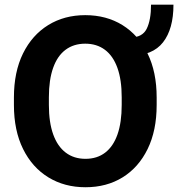

<svg xmlns="http://www.w3.org/2000/svg" viewBox="-20 -785 756 815"><path d="M621.1 -765.1H716.3Q716.3 -662.1 672.1 -605.5Q627.9 -548.8 533.7 -548.8V-626Q584.5 -626 602.8 -663.1Q621.1 -700.2 621.1 -765.1ZM645 -371.1V-339.4Q645 -231 606.7 -152.6Q568.4 -74.2 500.5 -32.2Q432.6 9.8 342.8 9.8Q253.9 9.8 185.3 -32.2Q116.7 -74.2 77.9 -152.6Q39.1 -231 39.1 -339.4V-371.1Q39.1 -479.5 77.6 -557.9Q116.2 -636.2 184.6 -678.5Q252.9 -720.7 341.8 -720.7Q431.6 -720.7 499.8 -678.5Q567.9 -636.2 606.4 -557.9Q645 -479.5 645 -371.1ZM496.6 -339.4V-372.1Q496.6 -446.3 478.3 -497.1Q460 -547.9 425.3 -573.7Q390.6 -599.6 341.8 -599.6Q293 -599.6 258.3 -573.7Q223.6 -547.9 205.6 -497.1Q187.5 -446.3 187.5 -372.1V-339.4Q187.5 -265.6 205.8 -214.6Q224.1 -163.6 259 -137.2Q293.9 -110.8 342.8 -110.8Q392.1 -110.8 426.5 -137.2Q460.9 -163.6 478.8 -214.6Q496.6 -265.6 496.6 -339.4Z"/></svg>

Font: RobotoDEMO
Style: Regular
Weight: 400
Designer: Christian Robertson
Foundry: Google
Version: Version 2.136